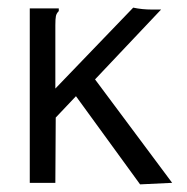

<svg xmlns="http://www.w3.org/2000/svg" viewBox="-20 -479 490 503"><path d="M179 -227 126 -171 125 0H58V-457H134V-450Q128 -444 126.5 -437Q125 -430 125 -413V-247L329 -459Q352 -454 378 -454H402L229 -271L431 0L347 4Z"/></svg>

Font: Inconsolata SemiCondensed
Style: Regular
Weight: 400
Width: 4
Monospace: yes
Designer: Raph Levien, Cyreal, Brenton Simpson
Foundry: Raph Levien, Cyreal, Google
Version: Version 3.000; ttfautohint (v1.8.2.53-6de2)